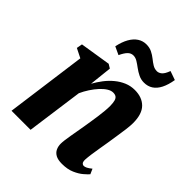

<svg xmlns="http://www.w3.org/2000/svg" viewBox="-215 -897 1037 1037"><g transform="rotate(45 303.0 -379.0)"><path d="M238 -407Q253.5 -435 273.2 -460.8Q293 -486.5 317.5 -506.8Q342 -527 370 -538.8Q398 -550.5 429.5 -550.5Q485 -550.5 517 -518.2Q549 -486 549 -417Q549 -397 545.2 -367.5Q541.5 -338 536.2 -305.8Q531 -273.5 527 -246Q523 -220.5 518 -192.2Q513 -164 509.5 -138Q506 -112 505 -94Q505 -76.5 510.8 -70.8Q516.5 -65 523 -65Q531.5 -65 542 -70.2Q552.5 -75.5 568 -88L581 -58.5Q573.5 -49.5 554.2 -32.8Q535 -16 504.8 -2.8Q474.5 10.5 432.5 10.5Q402 10.5 384.2 0.8Q366.5 -9 358.8 -25.5Q351 -42 351 -62Q351 -73 353.2 -90.5Q355.5 -108 359.2 -129.8Q363 -151.5 367 -174.5Q371 -197.5 374.5 -218Q378 -240 381.8 -263.5Q385.5 -287 388.8 -310.5Q392 -334 394 -355.8Q396 -377.5 396 -395Q395.5 -419 391.8 -432.5Q388 -446 379.5 -452Q371 -458 356.5 -458Q340.5 -458 322.8 -446.8Q305 -435.5 287.5 -416.2Q270 -397 254.5 -373.2Q239 -349.5 227.5 -324L183 0H37.5L100 -463L47 -489.5L53 -522.5L229 -550.5L252 -536.5ZM187.5 -642.5Q196 -683.5 212 -711.8Q228 -740 250.2 -754.5Q272.5 -769 299 -769Q323.5 -769 342.2 -759.8Q361 -750.5 376.8 -737.8Q392.5 -725 408 -715.5Q423.5 -706 441.5 -706Q455.5 -706 468.8 -717.2Q482 -728.5 493 -759L544 -741Q537 -698.5 522.5 -670Q508 -641.5 486.2 -627.2Q464.5 -613 435.5 -613Q412.5 -613 392.8 -622.8Q373 -632.5 356 -645.2Q339 -658 323.5 -667.5Q308 -677 292 -677Q274 -677 260.5 -663.5Q247 -650 233.5 -621Z"/></g></svg>

Font: Merriweather 60pt ExtraBold
Style: Italic
Weight: 800
Italic angle: -7.8°
Version: Version 2.101